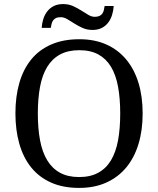

<svg xmlns="http://www.w3.org/2000/svg" viewBox="-20 -919 782 949"><path d="M685.1 -357.9Q685.1 -275.4 664.6 -207.5Q644 -139.6 604 -91.3Q564 -43 505.4 -16.6Q446.8 9.8 371.1 9.8Q291.5 9.8 232.4 -16.6Q173.3 -43 134.3 -91.3Q95.2 -139.6 75.7 -207.8Q56.2 -275.9 56.2 -358.9Q56.2 -441.9 75.7 -509.5Q95.2 -577.1 134.3 -625Q173.3 -672.9 232.9 -699Q292.5 -725.1 372.1 -725.1Q447.8 -725.1 505.9 -699Q564 -672.9 604 -624.8Q644 -576.7 664.6 -509Q685.1 -441.4 685.1 -357.9ZM167 -357.9Q167 -283.7 178 -225.3Q189 -167 213.4 -126.7Q237.8 -86.4 276.6 -65.2Q315.4 -43.9 371.1 -43.9Q426.8 -43.9 465.6 -65.2Q504.4 -86.4 528.6 -126.7Q552.7 -167 563.5 -225.3Q574.2 -283.7 574.2 -357.9Q574.2 -432.1 563.5 -490.5Q552.7 -548.8 528.6 -588.9Q504.4 -628.9 466.1 -649.9Q427.7 -670.9 372.1 -670.9Q316.4 -670.9 277.3 -649.9Q238.3 -628.9 213.6 -588.9Q189 -548.8 178 -490.5Q167 -432.1 167 -357.9ZM448.2 -835.9Q462.9 -835.9 471.9 -840.3Q481 -844.7 486.1 -852.3Q491.2 -859.9 493.4 -869.4Q495.6 -878.9 497.1 -889.2H542Q540.5 -866.2 533.9 -845Q527.3 -823.7 514.6 -807.1Q502 -790.5 482.9 -780.8Q463.9 -771 437 -771Q410.2 -771 388.4 -780.8Q366.7 -790.5 347.9 -802.5Q329.1 -814.5 312.7 -824.2Q296.4 -834 280.3 -834Q265.1 -834 256.3 -829.6Q247.6 -825.2 242.4 -817.9Q237.3 -810.5 234.9 -801Q232.4 -791.5 231 -781.2H186Q187.5 -804.2 194.1 -825.2Q200.7 -846.2 213.6 -862.8Q226.6 -879.4 245.8 -889.2Q265.1 -898.9 292 -898.9Q318.8 -898.9 340.6 -889.2Q362.3 -879.4 381.1 -867.4Q399.9 -855.5 416.3 -845.7Q432.6 -835.9 448.2 -835.9Z"/></svg>

Font: Droid Serif
Style: Regular
Weight: 400
Designer: Monotype Design team
Foundry: Monotype Imaging Inc.
Version: Version 1.03